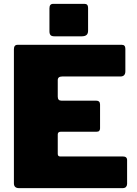

<svg xmlns="http://www.w3.org/2000/svg" viewBox="-20 -974 711 994"><path d="M52 -719Q52 -742 71 -742H611Q629 -742 629 -721V-605Q629 -578 603 -578H302Q279 -578 279 -559V-474Q279 -453 297 -453H477Q498 -453 498 -433V-309Q498 -302 494 -297Q490 -292 480 -292H295Q279 -292 279 -278V-178Q279 -164 291 -164H616Q638 -164 638 -145V-22Q638 -13 632.5 -6.5Q627 0 614 0H79Q52 0 52 -25V-719ZM436 -933V-815Q436 -800 428 -793Q420 -786 403 -786H262Q247 -786 241.5 -792.5Q236 -799 236 -812V-931Q236 -954 255 -954H418Q436 -954 436 -933Z"/></svg>

Font: Libre Franklin Thin Black
Style: Regular
Weight: 900
Version: Version 3.000